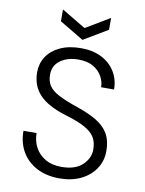

<svg xmlns="http://www.w3.org/2000/svg" viewBox="-98 -972 796 1053"><g transform="rotate(10 300.0 -446.0)"><path d="M307 12Q234 12 180 -16.5Q126 -45 97 -95Q68 -145 68 -211H141Q141 -168 160 -132Q179 -96 216 -74Q253 -52 307 -52Q383 -52 423 -89.5Q463 -127 463 -176Q463 -216 446.5 -243.5Q430 -271 390 -293Q350 -315 279 -336Q178 -367 132 -416.5Q86 -466 86 -541Q86 -589 111 -627.5Q136 -666 184.5 -689Q233 -712 302 -712Q368 -712 416.5 -687Q465 -662 491.5 -618.5Q518 -575 518 -520H446Q446 -550 430 -579.5Q414 -609 381.5 -628.5Q349 -648 298 -648Q238 -648 198 -619.5Q158 -591 158 -540Q158 -504 174 -479Q190 -454 229 -433.5Q268 -413 336 -390Q401 -368 445.5 -341.5Q490 -315 512.5 -276.5Q535 -238 535 -180Q535 -124 505.5 -80.5Q476 -37 425 -12.5Q374 12 307 12ZM300 -758 166 -838V-904L298 -825H302L434 -904V-838Z"/></g></svg>

Font: DM Mono Light
Style: Regular
Weight: 300
Designer: Colophon Foundry
Foundry: Colophon Foundry
Version: Version 1.000; ttfautohint (v1.8.2.53-6de2)